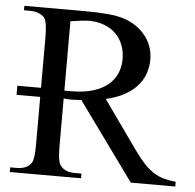

<svg xmlns="http://www.w3.org/2000/svg" viewBox="-49 -712 775 762"><g transform="rotate(5 338.5 -331.0)"><path d="M424.3 -484.9Q424.3 -516.1 414.3 -541.7Q404.3 -567.4 385.7 -585.7Q367.2 -604 340.8 -614.3Q314.5 -624.5 281.7 -625.5Q269 -625.5 249.8 -623.3Q230.5 -621.1 205.1 -617.2V-340.8H232.9Q281.7 -340.8 317.6 -351.6Q353.5 -362.3 377.2 -381.6Q400.9 -400.9 412.6 -427.2Q424.3 -453.6 424.3 -484.9ZM499.5 0 275.4 -309.6Q262.2 -308.6 252.4 -308.1Q242.7 -307.6 235.1 -307.6Q227.5 -307.6 220.5 -307.9Q213.4 -308.1 205.1 -309.6V-117.7Q205.1 -54.2 219.2 -40.5Q237.3 -18.6 275.4 -18.6H301.3V0H17.6V-18.6H42.5Q85.4 -18.6 102.1 -44.9Q111.8 -60.5 111.8 -117.7V-307.6H17.6V-343.8H111.8V-545.4Q111.8 -606.4 99.1 -623.5Q88.9 -633.8 75 -639.2Q61 -644.5 42.5 -644.5H17.6V-662.1H257.8Q311 -662.1 350.3 -658.4Q389.6 -654.8 415 -646.5Q440.4 -638.2 462.2 -623.8Q483.9 -609.4 500 -589.8Q516.1 -570.3 525.1 -545.9Q534.2 -521.5 534.2 -493.2Q534.2 -462.4 524.2 -435.3Q514.2 -408.2 494.1 -386.2Q474.1 -364.3 443.6 -347.9Q413.1 -331.5 371.6 -322.3L506.8 -131.8Q529.3 -100.1 548.3 -79.6Q567.4 -59.1 586.9 -46.4Q606.4 -33.7 627.9 -27.6Q649.4 -21.5 676.8 -18.6V0Z"/></g></svg>

Font: Doulos SIL Afr
Style: Regular
Weight: 400
Designer: Walt Agee, Victor Gaultney, Peter Martin, Debbi Hosken, Becca Hirsbrunner
Foundry: SIL International
Version: Version 5.000